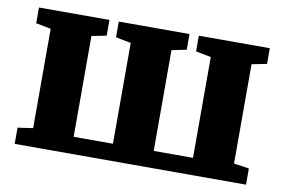

<svg xmlns="http://www.w3.org/2000/svg" viewBox="-64 -663 1141 770"><g transform="rotate(10 507.0 -278.0)"><path d="M36 0V-66L98 -75V-479.5L37 -491.5V-555.5H324V-491.5L264 -479.5V-69H424V-479.5L362 -491.5V-555.5H650V-491.5L590 -479.5V-69H750V-479.5L688 -491.5V-555.5H977V-491.5L916 -479.5V-75L978 -66V0Z"/></g></svg>

Font: Merriweather Black
Style: Regular
Weight: 900
Designer: Eben Sorkin
Foundry: Eben Sorkin
Version: Version 2.200;gftools[0.9.31]